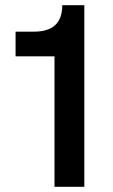

<svg xmlns="http://www.w3.org/2000/svg" viewBox="-20 -720 435 740"><path d="M220 -700C220 -632 184 -598 111 -598H40V-503H190V0H305V-700Z"/></svg>

Font: Goli Medium
Style: Regular
Weight: 500
Designer: jaikishan Patel
Foundry: MagicType
Version: Version 1.000;Glyphs 3.2 (3242)